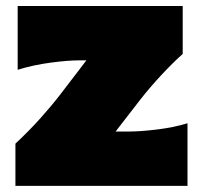

<svg xmlns="http://www.w3.org/2000/svg" viewBox="-20 -606 661 626"><path d="M30.3 0V-137.7Q73.7 -178.2 110.6 -219.2Q147.5 -260.3 176.8 -298.3L261.7 -409.2H237.8Q200.7 -409.2 144 -401.6Q87.4 -394 37.6 -378.4V-586.4H575.7V-430.2Q544.4 -402.3 506.8 -362.1Q469.2 -321.8 439 -283.2L356.9 -177.2H400.9Q438 -177.2 492.2 -183.8Q546.4 -190.4 591.3 -204.1V0Z"/></svg>

Font: Pinar DS1 Black
Style: Regular
Weight: 900
Designer: Amin Abedi
Version: Version 3.000